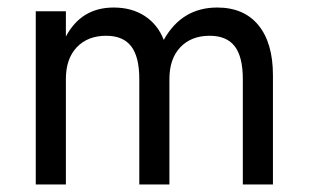

<svg xmlns="http://www.w3.org/2000/svg" viewBox="-20 -490 820 510"><path d="M705 -290V0H625V-280Q625 -339 603.5 -367Q582 -395 537 -395Q488 -395 459 -364.5Q430 -334 430 -280V0H350V-280Q350 -339 328.5 -367Q307 -395 262 -395Q213 -395 184 -364.5Q155 -334 155 -280V0H75V-460H155V-393Q196 -470 282 -470Q330 -470 364.5 -447.5Q399 -425 415 -384Q463 -470 557 -470Q628 -470 666.5 -423Q705 -376 705 -290Z"/></svg>

Font: Jost
Style: Regular
Weight: 400
Version: Version 3.500